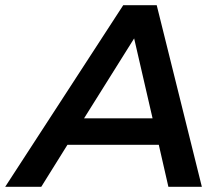

<svg xmlns="http://www.w3.org/2000/svg" viewBox="-78 -720 847 740"><path d="M-58 0 397 -700H526L700 0H571L534 -162H182L81 0ZM510 -264 439 -572 246 -264Z"/></svg>

Font: Montserrat Thin SemiBold
Style: Italic
Weight: 600
Italic angle: -11.3°
Version: Version 9.000